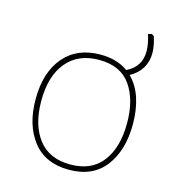

<svg xmlns="http://www.w3.org/2000/svg" viewBox="-105 -779 809 879"><g transform="rotate(15 300.0 -339.5)"><path d="M530 -267Q530 -143 471.5 -66.5Q413 10 300 10Q188 10 129 -65.5Q70 -141 70 -264Q70 -391 132.5 -464Q195 -537 305 -537Q384 -537 436 -499Q504 -532 504 -605Q504 -639 490 -684L506 -689L518 -682Q532 -638 532 -605Q532 -523 457 -481Q494 -445 512 -390Q530 -335 530 -267ZM503 -265Q503 -376 455 -444Q407 -512 305 -512Q207 -512 152 -446.5Q97 -381 97 -263Q97 -149 148.5 -82Q200 -15 300 -15Q401 -15 452 -82.5Q503 -150 503 -265Z"/></g></svg>

Font: Noto Sans Mono UI Thin
Style: Regular
Weight: 250
Monospace: yes
Designer: Monotype Design team
Foundry: Monotype Imaging Inc.
Version: Version 1.000